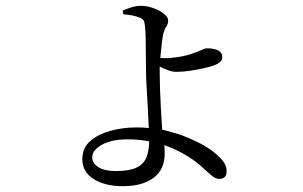

<svg xmlns="http://www.w3.org/2000/svg" viewBox="-20 -584 1040 660"><path d="M404 -535 402 -548Q417 -554 432.5 -559Q448 -564 464 -564Q486 -564 507.5 -556Q529 -548 543.5 -536.5Q558 -525 558 -514Q558 -501 552 -493Q546 -485 541 -468Q539 -458 537 -441Q535 -424 533 -404Q532 -394 531 -385Q531 -385 531 -385Q540 -384 547 -384Q568 -384 596 -388.5Q624 -393 644 -401Q662 -407 673.5 -412.5Q685 -418 691 -418Q707 -418 718.5 -415Q730 -412 737 -405.5Q744 -399 744 -387Q744 -379 737.5 -372Q731 -365 715 -359Q704 -355 682.5 -350Q661 -345 635 -341Q609 -337 585 -337Q573 -337 559.5 -342Q546 -347 533 -353Q531 -355 529 -356Q529 -341 529 -330Q529 -312 530 -280Q531 -248 533 -212Q535 -176 537 -147Q537 -142 538 -138Q549 -135 559 -133Q609 -120 647 -101Q673 -90 698.5 -73Q724 -56 741.5 -36.5Q759 -17 759 4Q759 18 752.5 24.5Q746 31 734 31Q720 31 705 17.5Q690 4 667.5 -16Q645 -36 608 -57Q579 -73 545 -85Q546 -71 546 -54Q546 -31 538 -11Q530 9 512 24Q494 39 467 47.5Q440 56 402 56Q341 56 302 31.5Q263 7 263 -37Q263 -75 289.5 -98.5Q316 -122 358.5 -134Q401 -146 449 -146Q471 -146 492 -144Q491 -147 491 -151Q490 -181 488 -216Q486 -251 484 -283.5Q482 -316 482 -339Q482 -357 481.5 -381.5Q481 -406 481 -430.5Q481 -455 480 -473Q479 -491 478 -497Q477 -509 473 -514.5Q469 -520 459 -524Q446 -529 431.5 -531.5Q417 -534 404 -535ZM493 -98Q458 -105 419 -105Q364 -105 330.5 -86.5Q297 -68 297 -43Q297 -23 318 -9.5Q339 4 378 4Q424 4 448.5 -7.5Q473 -19 483 -42Q492 -64 493 -98Z"/></svg>

Font: Early Summer Mincho
Style: Regular
Weight: 400
Designer: GuiWonder
Version: Version 1.002